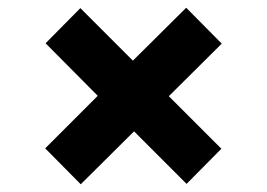

<svg xmlns="http://www.w3.org/2000/svg" viewBox="-20 -599 690 497"><path d="M189 -122 97 -215 233 -351 98 -487 188 -578 324 -442 462 -579 554 -486 417 -350 553 -214 463 -123 327 -259Z"/></svg>

Font: REM
Style: Bold
Weight: 700
Designer: Octavio Pardo
Foundry: Ashler Design
Version: Version 1.005;gftools[0.9.28]